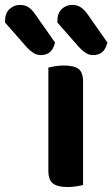

<svg xmlns="http://www.w3.org/2000/svg" viewBox="-130 -744 451 771"><path d="M64.2 -264H203.6V-1.3Q194.6 1.3 177.7 4.1Q160.7 7 140.8 7Q101.3 7 82.8 -7.1Q64.2 -21.2 64.2 -58.1ZM203.6 -192H64.2V-472.5Q73.1 -475.2 90.2 -478Q107.3 -480.9 127.2 -480.9Q167.4 -480.9 185.5 -467.1Q203.6 -453.3 203.6 -415.5ZM-21.5 -553.2 -109.8 -653.6V-659.6Q-109.8 -691.1 -91.7 -707.7Q-73.6 -724.3 -49.4 -724.3Q-29.1 -724.3 -14.5 -714.2Q0.1 -704.1 12.3 -685.5L91 -573.1Q84.1 -545.3 69.5 -534Q54.9 -522.7 34.6 -522.7Q17.7 -522.7 3.9 -531.6Q-9.9 -540.6 -21.5 -553.2ZM188.7 -553.2 100.4 -653.6V-658.9Q100.4 -691.1 118 -707.7Q135.6 -724.3 159.9 -724.3Q180.8 -724.3 195.2 -714.2Q209.6 -704.1 222.6 -685.5L301.3 -573.1Q294.3 -545.3 279.7 -534Q265.1 -522.7 244.2 -522.7Q227.9 -522.7 214.3 -531.5Q200.7 -540.3 188.7 -553.2Z"/></svg>

Font: Baloo Tamma 2
Style: Regular
Weight: 400
Designer: Divya Kowshik, Shuchita Grover and Ek Type
Foundry: Ek Type
Version: Version 1.700